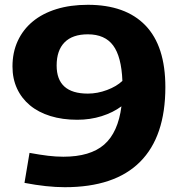

<svg xmlns="http://www.w3.org/2000/svg" viewBox="-20 -770 755 800"><path d="M346 -750Q503 -750 586 -664Q669 -578 669 -407Q669 -201 563.5 -95.5Q458 10 250 10Q176 10 82 -8L103 -133Q147 -125 180 -121Q213 -117 244 -117Q356 -117 414 -167.5Q472 -218 486 -327Q451 -301 403.5 -286Q356 -271 302 -271Q240 -271 190 -286.5Q140 -302 105 -331Q70 -360 51 -401Q32 -442 32 -493Q32 -552 54 -599.5Q76 -647 116.5 -680.5Q157 -714 215 -732Q273 -750 346 -750ZM346 -380Q386 -380 426 -395Q466 -410 490 -433Q486 -534 451.5 -580.5Q417 -627 346 -627Q282 -627 249 -593.5Q216 -560 216 -497Q216 -380 346 -380Z"/></svg>

Font: Encode Sans Wide
Style: Bold
Weight: 700
Designer: Pablo Impallari, Andres Torresi
Foundry: Pablo Impallari, Andres Torresi
Version: Version 1.000; ttfautohint (v1.00) -l 8 -r 50 -G 200 -x 14 -